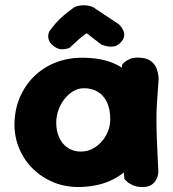

<svg xmlns="http://www.w3.org/2000/svg" viewBox="-20 -722 668 741"><path d="M286.5 -0.2Q233 0.5 187.5 -18Q142 -36.5 107.6 -70.1Q73.2 -103.8 54.5 -148Q35.8 -192.2 35.8 -242.2Q36.5 -299 56.5 -345.9Q76.5 -392.8 111.2 -426.9Q146 -461 192.4 -479.8Q238.8 -498.5 292.2 -499.2Q373 -500 428.1 -473.5Q483.2 -447 511.5 -391.5Q539.8 -336 539.8 -250Q539.8 -200 524.6 -155.5Q509.5 -111 478.6 -76.6Q447.8 -42.2 399.9 -22Q352 -1.8 286.5 -0.2ZM292.2 -137Q314.8 -137 335.1 -146.9Q355.5 -156.8 371.1 -174.1Q386.8 -191.5 396.1 -213.8Q405.5 -236 405.5 -260.8Q405.5 -302.5 392.1 -329Q378.8 -355.5 356.2 -368.5Q333.8 -381.5 304 -381.5Q282.2 -381.5 262.6 -369.9Q243 -358.2 228.2 -339.1Q213.5 -320 205.2 -296.4Q197 -272.8 197 -248Q197 -216.2 208.6 -190.9Q220.2 -165.5 241.9 -151.2Q263.5 -137 292.2 -137ZM530 -0.2Q506 -0.2 490.4 -8.1Q474.8 -16 467.4 -23.8Q460 -31.5 460 -31.5Q453 -104.5 447.9 -174.6Q442.8 -244.8 443.5 -318.4Q444.2 -392 451.2 -472.2Q451.2 -472.2 458.2 -479.8Q465.2 -487.2 481.1 -494.4Q497 -501.5 523 -499.2Q550.5 -497 565.1 -484.1Q579.8 -471.2 585.1 -455.4Q590.5 -439.5 591.4 -427.8Q592.2 -416 592.2 -416Q588.2 -365 585.8 -325.6Q583.2 -286.2 583.8 -248Q584.2 -209.8 586.2 -164.9Q588.2 -120 591.2 -58.2Q591.2 -58.2 590 -49.6Q588.8 -41 583.4 -29.6Q578 -18.2 565.4 -9.2Q552.8 -0.2 530 -0.2ZM190 -542Q175.5 -552.5 170.6 -562.8Q165.8 -573 166 -581.8Q166.2 -590.5 168.4 -595.9Q170.5 -601.2 170.5 -601.2Q183.5 -619.2 195.8 -633.1Q208 -647 223.2 -660.1Q238.5 -673.2 260 -689.2Q269 -697 285.1 -700Q301.2 -703 319.1 -700.4Q337 -697.8 351.5 -686.2L438.2 -628.8Q438.2 -628.8 444.2 -622.4Q450.2 -616 455.4 -605.4Q460.5 -594.8 459 -581.9Q457.5 -569 442.5 -555Q432 -545 419.6 -542.9Q407.2 -540.8 396.1 -542.9Q385 -545 377.9 -547.6Q370.8 -550.2 370.8 -550.2L314.5 -593.8Q300.2 -584.2 283.2 -569.4Q266.2 -554.5 248.2 -537.2Q248.2 -537.2 239.5 -534.5Q230.8 -531.8 217.5 -531.9Q204.2 -532 190 -542Z"/></svg>

Font: Sour Gummy Black
Style: Regular
Weight: 900
Version: Version 1.000